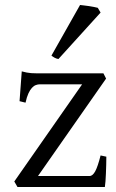

<svg xmlns="http://www.w3.org/2000/svg" viewBox="-20 -747 464 767"><path d="M404.8 -121.1Q404.8 -105.5 404.3 -87.9Q403.8 -70.3 403.1 -53.7Q402.3 -37.1 401.4 -22.9Q400.4 -8.8 398.9 0H49.8L37.1 -22L308.1 -410.2H139.2Q131.3 -410.2 123.3 -407.2Q115.2 -404.3 107.7 -396.2Q100.1 -388.2 93.5 -373.8Q86.9 -359.4 82 -336.9L58.1 -342.8L66.9 -461.9Q77.6 -459 86.4 -457.3Q95.2 -455.6 104.7 -454.8Q114.3 -454.1 125.5 -454.1H393.1L403.8 -433.1L131.8 -43.9H337.9Q350.1 -43.9 360.4 -62.7Q370.6 -81.5 381.8 -126ZM213.4 -511.2Q204.6 -512.7 197.8 -516.6Q190.9 -520.5 185.5 -524.9L299.8 -727.1Q305.7 -726.6 315.2 -725.3Q324.7 -724.1 335.2 -722.7Q345.7 -721.2 355.5 -719.2Q365.2 -717.3 370.6 -715.8L381.8 -696.8Z"/></svg>

Font: Gentium Plus Eur
Style: Regular
Weight: 400
Designer: J. Victor Gaultney, Annie Olsen, Iska Routamaa, Becca Hirsbrunner
Foundry: SIL International
Version: Version 5.000